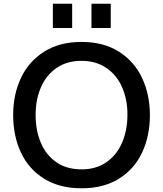

<svg xmlns="http://www.w3.org/2000/svg" viewBox="-20 -998 879 1035"><path d="M51 0ZM51 -378Q51 -489 93 -578Q135 -667 218 -719.5Q301 -772 420 -772Q538 -772 621 -719.5Q704 -667 746 -577.5Q788 -488 788 -378Q788 -265 746 -175.5Q704 -86 621 -34.5Q538 17 420 17Q301 17 218 -34.5Q135 -86 93 -175.5Q51 -265 51 -378ZM667 -381Q667 -462 638 -528Q609 -594 553 -632Q497 -670 420 -670Q340 -670 284.5 -631.5Q229 -593 200.5 -527Q172 -461 172 -378Q172 -294 200.5 -227.5Q229 -161 284.5 -123Q340 -85 420 -85Q498 -85 553.5 -123.5Q609 -162 638 -229Q667 -296 667 -381ZM473 -978H577V-847H473ZM265 -978H369V-847H265Z"/></svg>

Font: Biryani SemiBold
Style: Regular
Weight: 600
Designer: Dan Reynolds and Mathieu Réguer
Foundry: Dan Reynolds and Mathieu Réguer
Version: Version 1.004; ttfautohint (v1.1) -l 5 -r 5 -G 72 -x 0 -D la